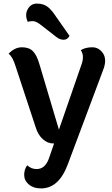

<svg xmlns="http://www.w3.org/2000/svg" viewBox="-20 -791 626 1072"><path d="M368 -591Q357 -569 335.5 -569Q314 -569 294 -585L204 -655Q180 -673 163 -673Q146 -673 135 -669Q126 -689 126 -706Q126 -723 134 -738Q151 -771 186 -771Q221 -771 244.5 -754Q268 -737 295 -695ZM433 -425Q443 -450 443 -472Q443 -494 431 -511Q457 -527 495 -527Q533 -527 556 -492Q567 -475 567 -451.5Q567 -428 555 -398L358 128Q308 261 209 261Q167 261 141 239Q115 217 115 185.5Q115 154 132 132Q155 153 184 153Q232 153 253 94L282 10Q279 10 277 10Q246 10 219 -14Q192 -38 179 -81L67 -421Q51 -474 28 -491Q62 -527 102.5 -527Q143 -527 164.5 -504.5Q186 -482 200 -433L309 -67Z"/></svg>

Font: Laila SemiBold
Style: Regular
Weight: 600
Designer: Hitesh Malaviya
Foundry: Indian Type Foundry
Version: Version 1.302;PS 1.0;hotconv 1.0.78;makeotf.lib2.5.61930; tt